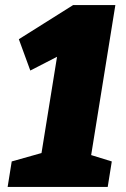

<svg xmlns="http://www.w3.org/2000/svg" viewBox="-20 -734 493 754"><path d="M267 -714H433L338 -125L419 -100L403 0H10L26 -100L143 -133L204 -511L99 -457L54 -580Z"/></svg>

Font: Bitter Pro Black
Style: Italic
Weight: 900
Italic angle: -9°
Designer: Sol Matas, and Bitter project Authors
Foundry: Sol Matas
Version: Version 1.010